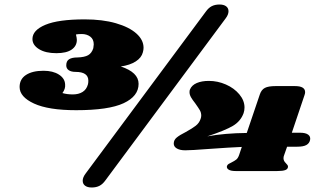

<svg xmlns="http://www.w3.org/2000/svg" viewBox="-20 -759 1431 852"><path d="M954 -739Q973 -739 983.5 -731Q994 -723 994 -709Q994 -694 981 -677L448 41Q436 58 421.5 65.5Q407 73 387 73Q368 73 357.5 65Q347 57 347 43Q347 28 360 11L893 -707Q905 -724 919.5 -731.5Q934 -739 954 -739ZM1356 -138Q1353 -123 1339.5 -115.5Q1326 -108 1299 -108H1254L1241 -71Q1238 -64 1238 -57Q1238 -45 1248 -35.5Q1258 -26 1258 -20Q1258 -9 1246.5 -4.5Q1235 0 1210 0H1026Q1005 0 995 -6Q985 -12 987 -22Q989 -28 994.5 -31.5Q1000 -35 1007 -38Q1021 -45 1028.5 -51Q1036 -57 1041 -71L1053 -107Q1004 -105 906 -98Q828 -92 802 -92Q779 -92 765 -100Q751 -108 751 -122Q751 -138 764.5 -149Q778 -160 804 -173Q833 -189 848.5 -201Q864 -213 870 -231Q873 -239 873 -246Q873 -259 867 -269.5Q861 -280 846 -301Q834 -316 827.5 -327.5Q821 -339 821 -350Q821 -358 823 -362Q831 -381 853 -390.5Q875 -400 907 -400Q946 -400 982.5 -384Q1019 -368 1042 -340.5Q1065 -313 1065 -282Q1065 -269 1061 -257Q1048 -221 1013.5 -200.5Q979 -180 900 -154Q977 -168 1075 -169L1133 -340Q1140 -361 1155.5 -369Q1171 -377 1203 -377H1289Q1334 -377 1334 -350Q1334 -344 1331 -336L1275 -170H1312Q1336 -170 1347.5 -161.5Q1359 -153 1356 -138ZM516 -464Q595 -438 595 -387Q595 -332 528.5 -301Q462 -270 318 -270Q195 -270 131 -299.5Q67 -329 67 -373Q67 -408 95.5 -426.5Q124 -445 173 -445Q215 -445 241.5 -428Q268 -411 269 -384Q271 -365 257 -346Q278 -340 303 -340Q329 -340 346.5 -351Q364 -362 370 -384Q372 -390 372 -401Q372 -440 315 -440Q296 -440 285 -447.5Q274 -455 274 -469Q274 -488 286.5 -496Q299 -504 323 -504Q355 -505 371 -514Q387 -523 394 -545Q396 -557 396 -562Q396 -585 380.5 -596.5Q365 -608 343 -608Q325 -608 317 -606Q321 -590 321 -582Q321 -555 298 -539Q275 -523 230 -523Q182 -523 153 -541Q124 -559 124 -586Q124 -625 181.5 -649Q239 -673 356 -673Q435 -673 494 -656Q553 -639 585 -610.5Q617 -582 617 -547Q617 -538 614 -527Q608 -503 582.5 -486.5Q557 -470 516 -464Z"/></svg>

Font: Shrikhand
Style: Regular
Weight: 400
Italic angle: -14°
Designer: Jonny Pinhorn
Foundry: Jonny Pinhorn
Version: Version 1.001;PS 1.001;hotconv 1.0.88;makeotf.lib2.5.647800